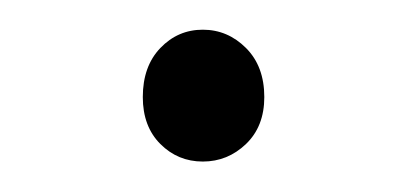

<svg xmlns="http://www.w3.org/2000/svg" viewBox="-20 -95 270 128"><path d="M115.2 12.7Q98.6 12.7 86.9 1Q75.2 -10.7 75.2 -30.3Q75.2 -50.8 86.9 -63Q98.6 -75.2 115.2 -75.2Q131.8 -75.2 144 -63Q156.2 -50.8 156.2 -30.3Q156.2 -10.7 144 1Q131.8 12.7 115.2 12.7Z"/></svg>

Font: Gen Jyuu Gothic ExtraLight
Style: Regular
Weight: 100
Designer: [Source Han Sans]
Ryoko NISHIZUKA  (kana & ideographs); Paul D. Hunt (Latin, Greek & Cyrillic); Wenlong ZHANG  (bopomofo
Version: Version 1.002.20150607